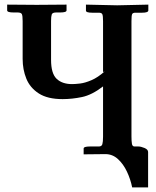

<svg xmlns="http://www.w3.org/2000/svg" viewBox="-20 -667 674 831"><path d="M549 -77Q549 -56 551 -44.5Q553 -33 562 -33H579Q590 -33 605.5 -26.5Q621 -20 621 -9V144H552Q545 109 529.5 76Q514 43 490.5 21.5Q467 0 436 0L342 1V-24Q342 -33 369 -33H408Q420 -33 423 -43Q426 -53 426 -76V-293Q378 -256 335 -247Q292 -238 251 -238Q186 -238 148 -262.5Q110 -287 94 -326.5Q78 -366 78 -412V-576Q78 -599 74.5 -606Q71 -613 56 -613H39Q11 -613 11 -622V-647L139 -646Q166 -646 203.5 -646.5Q241 -647 268 -647V-622Q268 -613 240 -613H223Q207 -613 204 -604.5Q201 -596 201 -576V-408Q201 -349 225 -326Q249 -303 292 -303Q305 -303 326.5 -305.5Q348 -308 376 -320Q404 -332 433 -358L426 -355V-575Q426 -598 423 -605Q420 -612 408 -612H379Q352 -612 352 -621V-647L487 -644Q516 -645 555.5 -645.5Q595 -646 622 -647V-622Q622 -612 595 -612H566Q555 -612 552 -606Q549 -600 549 -575Z"/></svg>

Font: Libertinus Serif SemiBold
Style: Regular
Weight: 600
Designer: Philipp H. Poll, Khaled Hosny
Foundry: Caleb Maclennan
Version: Version 7.051;RELEASE